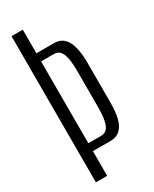

<svg xmlns="http://www.w3.org/2000/svg" viewBox="-179 -721 615 768"><g transform="rotate(-30 128.5 -337.5)"><path d="M21.5 0H73.5V-114H155Q182 -114 199 -129.2Q216 -144.5 223.8 -174.2Q231.5 -204 231.5 -249V-431Q231.5 -474 223.5 -504.2Q215.5 -534.5 198.8 -550.2Q182 -566 155 -566H73.5V-675H21.5ZM73.5 -150.5V-528.5H132Q150 -528.5 160.2 -517Q170.5 -505.5 175 -481.8Q179.5 -458 179.5 -420.5V-261.5Q179.5 -222.5 175 -198Q170.5 -173.5 160.2 -162Q150 -150.5 132 -150.5Z"/></g></svg>

Font: Anybody ExtraCondensed Light
Style: Regular
Weight: 300
Width: 2
Version: Version 1.113;gftools[0.9.25]